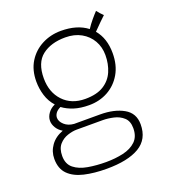

<svg xmlns="http://www.w3.org/2000/svg" viewBox="-146 -670 909 1027"><g transform="rotate(-20 308.0 -157.0)"><path d="M313.5 -102.5Q265 -102.5 228.2 -114.2Q191.5 -126 165 -146Q145 -136.5 136.2 -123.8Q127.5 -111 127.5 -98Q127.5 -76.5 148.5 -57.5Q169.5 -38.5 203 -36Q207.5 -36 212 -36H351Q430.5 -36 483.5 -6.2Q536.5 23.5 536.5 87.5Q536.5 172 471.2 210.8Q406 249.5 285.5 249.5Q214 249.5 158.2 236.5Q102.5 223.5 70.8 191.8Q39 160 39 104Q39 62 63.5 28Q88 -6 133 -22.5Q110.5 -36 98.8 -55.8Q87 -75.5 87 -95Q87 -117.5 101.8 -138Q116.5 -158.5 141 -169Q114 -199 102 -238Q90 -277 90 -317.5Q90 -383 119.2 -430Q148.5 -477 197.8 -502.5Q247 -528 306 -528Q398 -528 455 -484Q470 -507 488 -528.5Q506 -550 519.5 -564Q523.5 -558.5 535.2 -545.2Q547 -532 551.5 -528.5Q544 -522 521.8 -500Q499.5 -478 481 -459Q526 -406 526 -321.5Q526 -253.5 497.5 -204.5Q469 -155.5 421 -129Q373 -102.5 313.5 -102.5ZM305.5 -141Q371 -141 410.5 -165.8Q450 -190.5 468 -232.5Q486 -274.5 486 -325Q486 -371 465 -407.5Q444 -444 405.8 -465.5Q367.5 -487 315.5 -487Q234 -487 183.8 -448Q133.5 -409 133.5 -320Q133.5 -240.5 180.2 -190.8Q227 -141 305.5 -141ZM294.5 214.5Q347 214.5 392.2 204.2Q437.5 194 465 167.5Q492.5 141 492.5 93.5Q492.5 53.5 469.8 32.8Q447 12 414.5 4.8Q382 -2.5 353 -2.5H205Q181.5 -2.5 153 6.8Q124.5 16 104.2 39.2Q84 62.5 84 104Q84 150 114 174Q144 198 192 206.2Q240 214.5 294.5 214.5Z"/></g></svg>

Font: Grandstander Thin
Style: Regular
Weight: 100
Designer: Tyler Finck
Foundry: Etcetera Type Co
Version: Version 1.200; ttfautohint (v1.8.3)